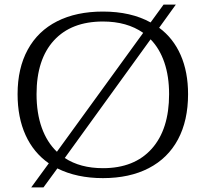

<svg xmlns="http://www.w3.org/2000/svg" viewBox="-20 -760 889 830"><path d="M793 -353Q793 -239 749.5 -157.5Q706 -76 623 -33Q540 10 425 10Q312 10 228 -32L168 50H115L191 -54Q125 -100 90.5 -176Q56 -252 56 -353Q56 -465 100 -545.5Q144 -626 227 -668Q310 -710 425 -710Q546 -710 631 -663L687 -740H740L668 -640Q729 -595 761 -522Q793 -449 793 -353ZM226 -104 599 -618Q529 -667 425 -667Q288 -667 213 -585Q138 -503 138 -353Q138 -271 160.5 -208Q183 -145 226 -104ZM711 -353Q711 -430 690.5 -490Q670 -550 631 -590L260 -77Q327 -33 425 -33Q561 -33 636 -117Q711 -201 711 -353Z"/></svg>

Font: Fahkwang Light
Style: Regular
Weight: 300
Version: Version 1.000; ttfautohint (v1.6)